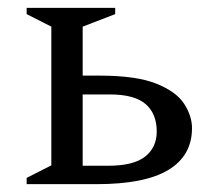

<svg xmlns="http://www.w3.org/2000/svg" viewBox="-20 -470 540 490"><path d="M234 -277Q328 -277 379 -256.5Q430 -236 450 -205Q470 -174 470 -143Q470 -73 410 -36.5Q350 0 226 0H48V-16L111 -48V-402L48 -434V-450H274V-434L191 -402V-277ZM260 -229H191V-47H256Q321 -47 350.5 -70.5Q380 -94 380 -134Q380 -180 351.5 -204.5Q323 -229 260 -229Z"/></svg>

Font: Spectral
Style: Regular
Weight: 400
Designer: Jean-Baptiste Levee
Foundry: Production Type
Version: Version 2.001